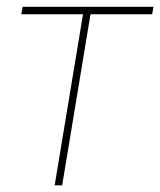

<svg xmlns="http://www.w3.org/2000/svg" viewBox="-20 -556 480 576"><path d="M144 0 229 -513.2H43.9L47.9 -535.6H440.4L436.5 -513.2H251.5L166.5 0Z"/></svg>

Font: Inter 20pt Thin
Style: Italic
Weight: 250
Italic angle: -9.3988°
Version: Version 4.001;git-66647c0bb